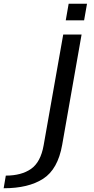

<svg xmlns="http://www.w3.org/2000/svg" viewBox="-196 -775 501 1025"><path d="M-176.5 230 -165 162.5Q-82 162.5 -30.5 126.8Q21 91 37 0.5L141.5 -590.5H239.5L136 -2Q113 128.5 34.5 179.2Q-44 230 -176.5 230ZM170.5 -755H268.5L253 -666.5H155Z"/></svg>

Font: Anybody ExtraExpanded Regular
Style: Italic
Weight: 400
Width: 8
Italic angle: -10°
Designer: Tyler Finck
Foundry: Etcetera Type Company
Version: Version 1.010; ttfautohint (v1.8.3) -l 8 -r 50 -G 200 -x 14 